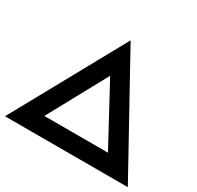

<svg xmlns="http://www.w3.org/2000/svg" viewBox="-169 -895 1100 1072"><g transform="rotate(30 381.0 -359.0)"><path d="M585 -111.3Q534.2 -205.1 380.9 -489.3Q329.1 -394.5 174.8 -111.3Q277.3 -111.3 585 -111.3ZM380.9 -717.8Q480.5 -538.1 777.3 0Q579.1 0 -14.6 0Q84 -179.7 380.9 -717.8Z"/></g></svg>

Font: SSportsD
Style: Medium
Weight: 400
Designer: Swiss Typefaces
Version: Version 1.000